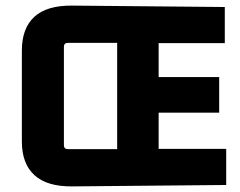

<svg xmlns="http://www.w3.org/2000/svg" viewBox="-20 -660 857 685"><path d="M787 0 238 5Q148 6 103 -35Q58 -76 58 -155V-480Q58 -559 102.5 -600Q147 -641 238 -640L782 -635V-506H526L546 -526V-365L526 -385H762V-258H526L546 -278V-109L526 -129H787ZM418 -128 398 -104V-527L418 -507H222Q208 -507 208 -493V-142Q208 -128 222 -128Z"/></svg>

Font: Gemunu Libre ExtraLight ExtraBold
Style: Regular
Weight: 800
Version: Version 1.100